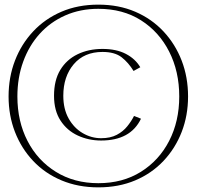

<svg xmlns="http://www.w3.org/2000/svg" viewBox="-20 -799 848 828"><path d="M404 9Q317 9 245.5 -21Q174 -51 123 -105Q72 -159 44.5 -230Q17 -301 17 -383Q17 -466 44.5 -537.5Q72 -609 123 -663.5Q174 -718 245 -748.5Q316 -779 404 -779Q492 -779 563 -748.5Q634 -718 685 -663.5Q736 -609 763.5 -537.5Q791 -466 791 -383Q791 -301 763.5 -230Q736 -159 685 -105Q634 -51 563 -21Q492 9 404 9ZM404 -9Q509 -9 587.5 -58Q666 -107 709.5 -191.5Q753 -276 753 -383Q753 -491 709.5 -576.5Q666 -662 588 -711.5Q510 -761 404 -761Q326 -761 261.5 -732.5Q197 -704 151 -653Q105 -602 80 -533Q55 -464 55 -383Q55 -276 98.5 -191.5Q142 -107 221 -58Q300 -9 404 -9ZM416 -193Q362 -193 315.5 -214.5Q269 -236 241 -279Q213 -322 213 -386Q213 -453 240 -497.5Q267 -542 314.5 -565Q362 -588 422 -588Q482 -588 523 -566.5Q564 -545 585 -509L556 -493Q534 -529 504.5 -552Q475 -575 422 -575Q343 -575 298 -522Q253 -469 253 -386Q253 -329 276 -288Q299 -247 336.5 -225Q374 -203 416 -203Q456 -203 483.5 -217.5Q511 -232 529 -254.5Q547 -277 558 -299L588 -287Q543 -193 416 -193Z"/></svg>

Font: Panamera Light
Style: Regular
Weight: 300
Designer: Bastien Sozeau
Foundry: NBR — Bastien Sozeau
Version: Version 3.002; ttfautohint (v1.8.4.7-5d5b);gftools[0.9.33]